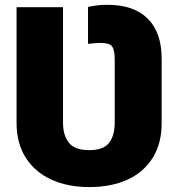

<svg xmlns="http://www.w3.org/2000/svg" viewBox="-20 -757 730 787"><path d="M345.7 9.8Q257.3 9.8 190.2 -21Q123 -51.8 85.4 -110.8Q47.9 -169.9 47.9 -253.9V-727.5H238.3V-253.9Q238.3 -202.1 262.5 -171.9Q286.6 -141.6 345.7 -141.6Q404.8 -141.6 427.5 -171.9Q450.2 -202.1 450.2 -253.9V-516.6Q449.7 -554.2 438.7 -567.6Q427.7 -581.1 391.6 -581.1Q380.4 -581.1 368.2 -580.1Q356 -579.1 340.8 -577.1V-728.5Q363.3 -733.4 381.6 -735.4Q399.9 -737.3 420.9 -737.3Q528.8 -737.3 585.7 -680.4Q642.6 -623.5 642.6 -516.6V-253.9Q643.1 -170.4 606.7 -111.3Q570.3 -52.2 503.7 -21.2Q437 9.8 345.7 9.8Z"/></svg>

Font: Inter 18pt Black
Style: Regular
Weight: 900
Designer: Rasmus Andersson
Foundry: rsms
Version: Version 4.001;git-66647c0bb